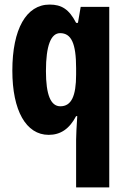

<svg xmlns="http://www.w3.org/2000/svg" viewBox="-20 -580 551 840"><path d="M313 31V240H458V-550H333L321 -480H313C282 -540 249 -560 197 -560C95 -560 34 -453 34 -271C34 -96 94 10 193 10C244 10 283 -15 313 -72H318C315 -24 313 10 313 31ZM244 -115C202 -115 181 -165 181 -269C181 -381 203 -435 243 -435C292 -435 313 -390 313 -282V-254C313 -159 292 -115 244 -115Z"/></svg>

Font: Noto Sans Devanagari ExtraCondensed ExtraBold
Style: Regular
Weight: 800
Width: 2
Designer: Jelle Bosma - Monotype Design Team
Foundry: Monotype Imaging Inc.
Version: Version 2.004